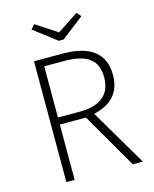

<svg xmlns="http://www.w3.org/2000/svg" viewBox="-128 -965 841 1050"><g transform="rotate(-15 292.0 -440.0)"><path d="M302 -757 429 -855 408 -880 289 -801 168 -880 147 -855 275 -757ZM491 0H548L359 -321C455 -344 513 -397 513 -501C513 -619 438 -684 276 -684H115V0H162V-313H310ZM162 -353V-643H273C411 -643 463 -594 463 -501C463 -398 397 -353 283 -353Z"/></g></svg>

Font: Fira Sans ExtraLight
Style: Regular
Weight: 200
Designer: bBox Type GmbH & Carrois Corporate GbR & Edenspiekermann AG
Foundry: bBox Type GmbH & Carrois Corporate GbR & Edenspiekermann AG
Version: Version 4.300;PS 004.300;hotconv 1.0.88;makeotf.lib2.5.64775